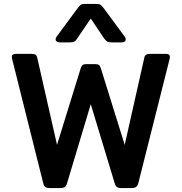

<svg xmlns="http://www.w3.org/2000/svg" viewBox="-20 -953 921 973"><path d="M262 -753Q262 -762 269 -770L373 -911Q384 -925 389.5 -929Q395 -933 411 -933H468Q484 -933 490 -928.5Q496 -924 506 -911L610 -770Q617 -762 617 -753Q617 -746 611 -742Q605 -738 595 -738H548Q531 -738 523.5 -742.5Q516 -747 507 -759L440 -859L372 -759Q365 -747 357 -742.5Q349 -738 332 -738H285Q275 -738 268.5 -742Q262 -746 262 -753ZM199 -25 41 -656Q40 -659 40 -665Q40 -680 59 -680H140Q155 -680 161 -675Q167 -670 169 -659L269 -219L389 -607Q393 -619 398.5 -623.5Q404 -628 417 -628H463Q476 -628 481.5 -623.5Q487 -619 491 -607L612 -219L711 -659Q713 -670 719.5 -675Q726 -680 740 -680H822Q841 -680 841 -665Q841 -659 840 -656L681 -25Q677 -11 669.5 -5.5Q662 0 648 0H594Q580 0 572.5 -5.5Q565 -11 561 -25L440 -425L320 -25Q316 -11 308.5 -5.5Q301 0 287 0H232Q217 0 209.5 -5.5Q202 -11 199 -25Z"/></svg>

Font: Mitr
Style: Regular
Weight: 400
Designer: Thanarat Vachiruckul
Foundry: Cadson Demak
Version: Version 1.002